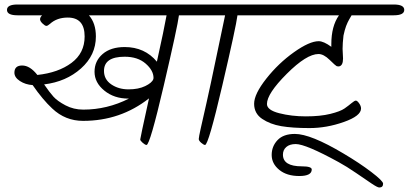

<svg xmlns="http://www.w3.org/2000/svg" viewBox="-20 -656 1816 853"><path d="M58 -636H893Q940 -636 940 -612Q940 -588 893 -588H775Q769 -539 707.5 -275.5Q646 -12 631 -12Q625 -12 614 -21.5Q603 -31 603 -36.5Q603 -42 642 -219Q515 -119 349 -119Q270 -119 212 -174Q170 -213 125 -278Q93 -280 68.5 -296Q44 -312 44 -333Q44 -365 78.5 -365Q113 -365 146 -323Q239 -333 297.5 -376.5Q356 -420 356 -494Q356 -578 281 -578Q233 -578 202 -550Q192 -541 186 -541Q180 -541 169 -551.5Q158 -562 158 -570.5Q158 -579 167 -588H58Q11 -588 11 -612Q11 -636 58 -636ZM662 -310Q662 -343 627 -373.5Q592 -404 534 -404Q442 -404 442 -341Q442 -303 474.5 -281Q507 -259 551 -259Q595 -259 625 -273.5Q655 -288 661 -304L662 -309ZM550 -218Q487 -218 443.5 -253.5Q400 -289 400 -337Q400 -385 436 -416Q472 -447 534 -447Q623 -447 677 -382Q709 -526 720 -588H375Q406 -553 406 -494Q406 -411 340 -352Q274 -293 176 -281Q200 -246 217.5 -226.5Q235 -207 271 -188Q307 -169 350 -169Q456 -169 553 -218Z M856 -636H1153Q1200 -636 1200 -612Q1200 -588 1153 -588H1035Q1029 -539 967.5 -275.5Q906 -12 891 -12Q885 -12 874 -21.5Q863 -31 863 -38.5Q863 -46 872 -86.5Q881 -127 897 -197Q913 -267 946 -426Q979 -585 980 -588H856Q809 -588 809 -612Q809 -636 856 -636Z M1486 -361H1483Q1479 -361 1475 -362.5Q1471 -364 1444.5 -390Q1418 -416 1395 -416Q1342 -416 1254 -328Q1166 -240 1166 -194Q1166 -167 1220.5 -153Q1275 -139 1339 -139Q1403 -139 1447.5 -150Q1492 -161 1510.5 -174Q1529 -187 1542 -198Q1555 -209 1561 -209Q1567 -209 1575.5 -197Q1584 -185 1584 -174Q1584 -141 1507.5 -114Q1431 -87 1355 -87Q1279 -87 1229.5 -95.5Q1180 -104 1144.5 -128Q1109 -152 1109 -195Q1109 -238 1163 -306.5Q1217 -375 1286 -424Q1355 -473 1396 -473Q1418 -473 1452 -448V-460Q1452 -540 1486 -588H1155Q1108 -588 1108 -612Q1108 -636 1155 -636H1729Q1776 -636 1776 -612Q1776 -588 1729 -588H1542Q1533 -572 1531 -569Q1529 -566 1524.5 -556.5Q1520 -547 1517.5 -540Q1515 -533 1511.5 -521Q1508 -509 1506 -498Q1502 -463 1502 -439L1504 -396Q1504 -364 1486 -361Z M1237 31Q1237 83 1321 83Q1365 83 1365 97Q1365 126 1309.5 126Q1254 126 1220.5 98.5Q1187 71 1187 32.5Q1187 -6 1213 -33.5Q1239 -61 1290 -61Q1360 -61 1506 26Q1577 68 1629.5 108Q1682 148 1682 160Q1682 177 1665 177Q1657 177 1631 159.5Q1605 142 1562 112.5Q1519 83 1484 64Q1338 -16 1294 -16Q1267 -16 1252 -3Q1237 10 1237 31Z"/></svg>

Font: Kalam Light
Style: Regular
Weight: 300
Version: Version 2.001;PS 1.0;hotconv 1.0.79;makeotf.lib2.5.61930; tt